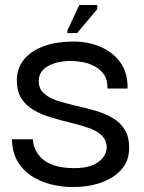

<svg xmlns="http://www.w3.org/2000/svg" viewBox="-20 -740 580 772"><path d="M273 12Q227 12 184 1Q141 -10 106 -33Q71 -56 50 -92.5Q29 -129 28 -180H112Q112 -177 114 -164Q116 -151 124.5 -134Q133 -117 150.5 -101Q168 -85 199.5 -74.5Q231 -64 279 -64Q316 -64 341 -72Q366 -80 381 -93Q396 -106 402.5 -120Q409 -134 409 -145Q409 -176 389.5 -195Q370 -214 337 -225.5Q304 -237 264.5 -246.5Q225 -256 186 -267.5Q147 -279 114.5 -298Q82 -317 64 -347.5Q46 -378 48 -426Q51 -472 80 -505Q109 -538 159.5 -555.5Q210 -573 275 -573Q334 -573 383.5 -552Q433 -531 463.5 -489.5Q494 -448 493 -384H412Q413 -419 398 -440.5Q383 -462 359.5 -474Q336 -486 311 -490.5Q286 -495 266 -495Q210 -495 173.5 -474.5Q137 -454 136 -417Q135 -385 155 -366Q175 -347 208 -336Q241 -325 281 -316Q321 -307 360 -296Q399 -285 431.5 -266.5Q464 -248 482.5 -217Q501 -186 499 -137Q497 -90 467 -57Q437 -24 387 -6Q337 12 273 12ZM290 -607H251V-618L299 -720H371V-703Z"/></svg>

Font: Darker Grotesque Light SemiBold
Style: Regular
Weight: 600
Version: Version 1.000;gftools[0.9.28]